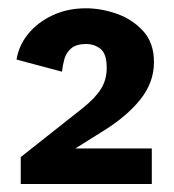

<svg xmlns="http://www.w3.org/2000/svg" viewBox="-20 -802 426 470"><path d="M30.8 -351.6V-417.5L182.1 -537.1Q213.4 -562 227.3 -584.5Q241.2 -606.9 241.2 -635.7Q241.2 -670.4 226.1 -682.4Q210.9 -694.3 190.9 -694.3Q167 -694.3 154.5 -683.8Q142.1 -673.3 137.7 -657.7Q133.3 -642.1 131.8 -626.5L20.5 -656.2Q25.9 -690.4 48.8 -718.8Q71.8 -747.1 108.4 -764.4Q145 -781.7 190.4 -781.7Q228 -781.7 266.4 -768.1Q304.7 -754.4 330.8 -725.6Q356.9 -696.8 356.9 -649.9Q356.9 -600.1 323.2 -558.1Q289.6 -516.1 229 -479L129.9 -417L121.1 -438.5H351.6V-351.6Z"/></svg>

Font: Schibsted Grotesk
Style: Bold
Weight: 700
Designer: Bakken & Baeck AS, Henrik Kongsvoll
Foundry: Schibsted ASA
Version: Version 1.100;gftools[0.9.25]